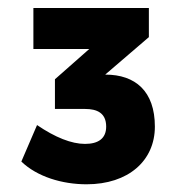

<svg xmlns="http://www.w3.org/2000/svg" viewBox="-20 -737 428 483"><path d="M354.5 -643.6V-716.8H64V-613.8H204.6L118.2 -537.6V-462.9H194.3C223.6 -462.9 247.1 -453.1 247.1 -418.5C247.1 -389.2 228 -375 193.8 -375C160.2 -375 119.1 -391.1 73.2 -422.4L33.7 -330.6C73.2 -292.5 136.2 -273.4 197.8 -273.4C302.7 -273.4 369.6 -332.5 369.6 -418.5C369.6 -507.8 320.3 -549.3 245.1 -549.3H244.6Z"/></svg>

Font: Winston ExtraBold
Style: Regular
Weight: 800
Designer: Vernon Adams, Kim Jin-seong, David Berlow, Cristiano Sobral
Foundry: The Winston Project Authors
Version: Version 3.004